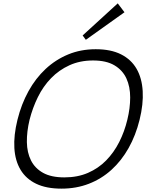

<svg xmlns="http://www.w3.org/2000/svg" viewBox="-20 -1113 876 1143"><path d="M721 -1040 491 -876 472 -902 681 -1093ZM811 -400Q788 -307 745.5 -231.5Q703 -156 643.5 -102Q584 -48 509 -19Q434 10 346 10Q256 10 195.5 -19Q135 -48 102.5 -102Q70 -156 65.5 -231.5Q61 -307 84 -400Q107 -493 149.5 -570Q192 -647 251.5 -702.5Q311 -758 386 -789Q461 -820 550 -820Q640 -820 700.5 -789.5Q761 -759 793 -703.5Q825 -648 829.5 -570.5Q834 -493 811 -400ZM738 -400Q755 -469 755 -533Q755 -597 732.5 -646Q710 -695 661.5 -724Q613 -753 534 -753Q456 -753 393.5 -724.5Q331 -696 284 -647.5Q237 -599 205.5 -535Q174 -471 156 -400Q139 -329 140 -267Q141 -205 164.5 -158Q188 -111 236.5 -84Q285 -57 363 -57Q442 -57 504 -84Q566 -111 612 -158Q658 -205 689.5 -267Q721 -329 738 -400Z"/></svg>

Font: TypoPRO Sinkin Sans
Style: 300 Light Italic
Weight: 300
Italic angle: -112°
Designer: Keith Bates
Foundry: K-Type
Version: Sinkin Sans (version 1.0)  by Keith Bates   •   © 2014   www